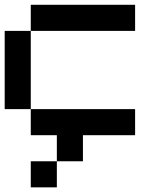

<svg xmlns="http://www.w3.org/2000/svg" viewBox="-20 -576 707 818"><path d="M111.1 -111.1H0V-444.4H111.1ZM222.2 222.2H111.1V111.1H222.2ZM222.2 0H111.1V-111.1H555.6V0H333.3V111.1H222.2ZM555.6 -444.4H111.1V-555.6H555.6Z"/></svg>

Font: Pixeloid Mono
Style: Regular
Weight: 400
Monospace: yes
Designer: GGBotNet
Foundry: GGBotNet
Version: 0.5